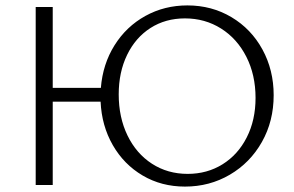

<svg xmlns="http://www.w3.org/2000/svg" viewBox="-20 -684 1089 710"><path d="M992 -332Q992 -236 948.5 -159Q905 -82 830 -38Q755 6 664 6Q577 6 507.5 -35Q438 -76 397 -147.5Q356 -219 352 -308H175V0H112V-658H175V-359H353Q360 -447 403.5 -516.5Q447 -586 517.5 -625Q588 -664 673 -664Q763 -664 836 -620.5Q909 -577 950.5 -501Q992 -425 992 -332ZM925 -322Q925 -407 891 -474Q857 -541 797.5 -578.5Q738 -616 664 -616Q592 -616 536.5 -580.5Q481 -545 450 -481Q419 -417 419 -335Q419 -250 451.5 -183Q484 -116 542 -78.5Q600 -41 674 -41Q746 -41 803 -76.5Q860 -112 892.5 -176Q925 -240 925 -322Z"/></svg>

Font: Ysabeau SC Semilight
Style: Regular
Weight: 300
Designer: Christian Thalmann (Catharsis Fonts)
Version: Version 0.003